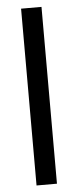

<svg xmlns="http://www.w3.org/2000/svg" viewBox="-53 -758 320 787"><g transform="rotate(-5 107.0 -364.0)"><path d="M148.9 -727.5V0H64.9V-727.5Z"/></g></svg>

Font: Inter 28pt
Style: Regular
Weight: 400
Designer: Rasmus Andersson
Foundry: rsms
Version: Version 4.001;git-66647c0bb